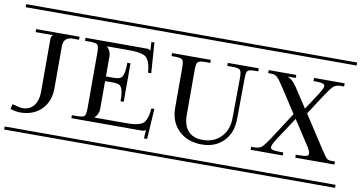

<svg xmlns="http://www.w3.org/2000/svg" viewBox="-79 -888 2010 1068"><g transform="rotate(10 925.5 -354.0)"><path d="M-8.8 -708H340.8V-690.9H-8.8ZM-8.8 -17.1H340.8V0H-8.8ZM157.2 -536.1Q157.2 -547.9 158.9 -552.2Q160.6 -556.6 166 -562V-564H69.8V-581.1H314.9V-564H279.8Q227.1 -564 227.1 -511.2V-274.9Q227.1 -199.7 181.6 -154.3Q136.2 -108.9 62 -108.9Q37.6 -108.9 5.9 -119.1L13.2 -147Q56.2 -134.8 69.8 -134.8Q111.3 -134.8 134.3 -163.8Q157.2 -192.9 157.2 -240.2Z M348.6 -581.1H689.5Q701.7 -581.1 705.8 -579.8Q710 -578.6 715.3 -573.2H716.3L713.4 -621.1L730.5 -622.1L742.7 -450.2H724.6Q722.7 -479 717.3 -497.6Q711.9 -516.1 703.4 -527.8Q694.8 -539.6 678.5 -545.4Q662.1 -551.3 643.3 -553.2Q624.5 -555.2 593.8 -555.2H475.6V-553.2Q497.6 -531.2 497.6 -502.9V-389.2H540.5Q565.4 -389.2 577.4 -395Q589.4 -400.9 595.5 -421.4Q601.6 -441.9 601.6 -484.9H619.6V-267.1H601.6Q601.6 -310.1 595.5 -330.6Q589.4 -351.1 577.4 -356.9Q565.4 -362.8 540.5 -362.8H497.6V-205.1Q497.6 -176.8 475.6 -154.8V-152.8H646.5Q677.2 -152.8 696 -154.8Q714.8 -156.7 731.2 -162.6Q747.6 -168.5 756.1 -180.2Q764.6 -191.9 770 -210.4Q775.4 -229 777.3 -257.8H794.4L783.7 -85.9L765.6 -86.9L768.6 -134.8H767.6Q762.7 -129.9 757.8 -128.4Q752.9 -127 740.7 -127H348.6V-144H375.5Q410.6 -144 419.2 -152.8Q427.7 -161.6 427.7 -196.8V-511.2Q427.7 -546.4 419.2 -555.2Q410.6 -564 375.5 -564H348.6ZM322.8 -708H829.6V-690.9H322.8ZM322.8 -17.1H829.6V0H322.8Z M811.5 -708H1353.5V-690.9H811.5ZM811.5 -17.1H1353.5V0H811.5ZM837.4 -581.1H1056.2V-564H1030.3Q995.1 -564 986.3 -555.2Q977.5 -546.4 977.5 -511.2V-257.8Q977.5 -197.8 1005.9 -166.3Q1034.2 -134.8 1087.4 -134.8Q1152.3 -134.8 1191.9 -176Q1231.4 -217.3 1231.4 -284.2L1233.4 -511.2Q1233.4 -546.4 1224.4 -555.2Q1215.3 -564 1180.2 -564H1152.3V-581.1H1327.1V-564H1310.5Q1275.9 -564 1267.6 -555.4Q1259.3 -546.9 1259.3 -511.2L1257.3 -284.2Q1257.3 -205.6 1210.7 -157.2Q1164.1 -108.9 1087.4 -108.9Q1006.3 -108.9 956.8 -157.2Q907.2 -205.6 907.2 -284.2V-511.2Q907.2 -546.4 898.9 -555.2Q890.6 -564 855.5 -564H837.4Z M1335.4 -708H1860.4V-690.9H1335.4ZM1335.4 -17.1H1860.4V0H1335.4ZM1383.3 -581.1H1539.1V-564H1497.1V-562Q1507.8 -558.1 1521 -546.1Q1534.2 -534.2 1545.4 -517.1L1619.1 -404.8L1681.2 -500Q1703.1 -534.2 1703.1 -545.9Q1703.1 -556.2 1690.9 -560.1Q1678.7 -564 1650.4 -564H1639.2V-582H1812V-564H1797.4Q1767.6 -564 1753.9 -552.7Q1740.2 -541.5 1710.4 -496.1L1635.3 -380.9L1745.1 -211.9Q1750 -204.6 1756.6 -194.6Q1763.2 -184.6 1766.1 -180.2Q1769 -175.8 1773.7 -169.2Q1778.3 -162.6 1780.5 -160.2Q1782.7 -157.7 1786.4 -153.8Q1790 -149.9 1792.7 -148.7Q1795.4 -147.5 1799.3 -146Q1803.2 -144.5 1807.1 -144.3Q1811 -144 1816.4 -144H1834.5V-127H1613.3V-144H1632.3Q1661.1 -144 1673.1 -147.7Q1685.1 -151.4 1685.1 -162.1Q1685.1 -177.2 1663.1 -209L1578.1 -339.8L1492.2 -209Q1470.2 -174.8 1470.2 -162.1Q1470.2 -151.4 1482.4 -147.7Q1494.6 -144 1523.4 -144H1542.5V-127H1361.3V-144H1376.5Q1406.2 -144 1419.9 -155.3Q1433.6 -166.5 1463.4 -211.9L1562 -363.8L1476.1 -496.1Q1447.8 -540 1434.8 -552Q1421.9 -564 1401.4 -564H1383.3Z"/></g></svg>

Font: FoglihtenFr01
Style: Regular
Weight: 500
Version: Version 0.68